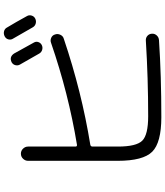

<svg xmlns="http://www.w3.org/2000/svg" viewBox="53 -924 893 1040"><g transform="rotate(-90 500.0 -403.5)"><path d="M682.6 -787.1Q711.9 -801.8 730.5 -774.4Q750 -739.3 790 -667Q796.9 -655.3 792.5 -642.6Q788.1 -629.9 775.9 -624Q763.7 -618.2 750.5 -622.1Q737.3 -626 730.5 -637.7Q704.1 -685.5 670.9 -742.2Q664.1 -753.9 667.5 -767.1Q670.9 -780.3 682.6 -787.1ZM872.1 -811.5Q899.4 -766.6 933.6 -704.1Q940.4 -692.4 936 -678.7Q931.6 -665 918.9 -659.2Q906.2 -653.3 892.6 -657.2Q878.9 -661.1 872.1 -673.8Q837.9 -733.4 811.5 -779.3Q803.7 -791 807.1 -804.7Q810.5 -818.4 823.7 -825.2Q836.9 -832 851.1 -828.6Q865.2 -825.2 872.1 -811.5ZM385.7 23.4Q248 23.4 198.7 -25.9Q149.4 -75.2 149.4 -212.9V-698.2Q149.4 -713.9 160.6 -725.6Q171.9 -737.3 188 -737.3Q204.1 -737.3 215.3 -725.6Q226.6 -713.9 226.6 -698.2V-441.4Q226.6 -432.6 236.3 -433.6Q514.6 -479.5 789.1 -574.2Q802.7 -579.1 816.4 -572.8Q830.1 -566.4 834 -551.8Q838.9 -538.1 832 -523.4Q825.2 -508.8 810.5 -504.9Q524.4 -408.2 236.3 -361.3Q227.5 -359.4 226.6 -350.6V-211.9Q226.6 -112.3 258.3 -80.1Q290 -47.9 390.6 -47.9Q596.7 -47.9 800.8 -60.5Q815.4 -61.5 826.2 -52.2Q836.9 -43 837.9 -27.8Q838.9 -12.7 828.6 -1.5Q818.4 9.8 802.7 10.7Q611.3 23.4 385.7 23.4Z"/></g></svg>

Font: Rounded Mgen+ 1m regular
Style: Regular
Weight: 400
Designer: [Source Han Sans]
Ryoko NISHIZUKA  (kana & ideographs); Paul D. Hunt (Latin, Greek & Cyrillic); Wenlong ZHANG  (bopomofo
Version: Version 1.059.20150602